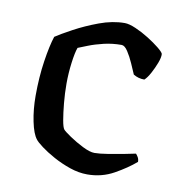

<svg xmlns="http://www.w3.org/2000/svg" viewBox="-63 -558 576 617"><g transform="rotate(10 225.0 -250.0)"><path d="M261 0Q233 0 204 -10Q175 -20 149.5 -34Q124 -48 106 -61.5Q88 -75 83 -82Q70 -98 62 -137Q54 -176 54 -220Q54 -281 62 -334Q70 -387 80 -417Q98 -429 134 -448.5Q170 -468 213 -484Q256 -500 296 -500Q310 -500 332 -490.5Q354 -481 375.5 -467.5Q397 -454 412.5 -441.5Q428 -429 430 -423Q431 -412 424 -393.5Q417 -375 407.5 -357.5Q398 -340 389 -332Q369 -332 353 -342Q347 -356 338 -376.5Q329 -397 318.5 -413Q308 -429 298 -429Q268 -429 240.5 -422.5Q213 -416 191.5 -407.5Q170 -399 160 -395Q154 -379 149.5 -344.5Q145 -310 145 -276Q145 -244 148 -212.5Q151 -181 155 -158Q159 -135 164 -129Q168 -124 188.5 -110Q209 -96 233 -84Q257 -72 272 -72Q288 -72 316 -76.5Q344 -81 369.5 -86Q395 -91 404 -93Q407 -90 411 -83.5Q415 -77 415 -68Q387 -44 347.5 -22Q308 0 261 0Z"/></g></svg>

Font: Texturina
Style: Regular
Weight: 400
Designer: Guillermo Torres Carreño
Foundry: Omnibus-Type
Version: Version 1.002; ttfautohint (v1.8.3)